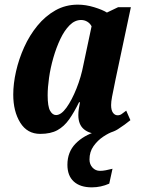

<svg xmlns="http://www.w3.org/2000/svg" viewBox="-20 -566 622 826"><path d="M153 10Q97 10 67 -38.5Q37 -87 37 -159Q37 -206 49 -259Q61 -312 84 -363Q107 -414 141 -455.5Q175 -497 218.5 -521.5Q262 -546 315 -546Q349 -546 385 -535Q421 -524 440 -512L488 -535H543L477 -224Q475 -212 470.5 -191.5Q466 -171 462 -149.5Q458 -128 458 -114Q458 -92 466 -81Q474 -70 486 -70Q496 -70 503.5 -75.5Q511 -81 523 -90L541 -49Q518 -30 487 -10Q456 10 404 10Q365 10 341 -10Q317 -30 317 -71Q317 -84 319 -97Q321 -110 324 -126H320Q299 -83 277.5 -52.5Q256 -22 227 -6Q198 10 153 10ZM221 -71Q243 -71 266 -103Q289 -135 309 -185Q329 -235 339 -288L374 -453Q367 -466 355 -473Q343 -480 329 -480Q302 -480 279.5 -457.5Q257 -435 239.5 -398Q222 -361 209.5 -317.5Q197 -274 191 -231.5Q185 -189 185 -156Q185 -108 195.5 -89.5Q206 -71 221 -71ZM375 240Q325 240 297.5 215Q270 190 270 143Q270 88 305 52Q340 16 395 0H467Q448 6 424 22Q400 38 382.5 62.5Q365 87 365 120Q365 141 378 155Q391 169 410 169Q422 169 435 166.5Q448 164 464 160L450 224Q414 240 375 240Z"/></svg>

Font: Noto Serif ExtraCondensed ExtraBold
Style: Italic
Weight: 800
Width: 2
Italic angle: -12°
Designer: Monotype Design Team
Foundry: Monotype Imaging Inc.
Version: Version 2.013